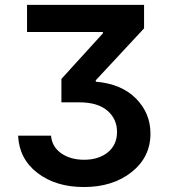

<svg xmlns="http://www.w3.org/2000/svg" viewBox="-20 -565 686 777"><path d="M53.2 -16.1H186.5Q190.4 29.3 227.8 55.4Q265.1 81.5 320.3 81.5Q379.4 81.5 416.5 51.3Q453.6 21 453.6 -31.2Q453.6 -83.5 414.6 -117.2Q375.5 -150.9 300.3 -150.9H228.5V-245.6L396.5 -430.2V-435.5H89.4V-545.4H563V-450.2L367.7 -240.2V-234.4Q471.7 -225.6 530.3 -166.3Q588.9 -106.9 588.9 -24.4Q588.9 70.8 512.7 131.3Q436.5 191.9 319.3 191.9Q206.1 191.9 131.8 135Q57.6 78.1 53.2 -16.1Z"/></svg>

Font: Interop SemBd
Style: Regular
Weight: 600
Designer: Rasmus Andersson, Google, Jang Haemin
Foundry: jhaemin
Version: Version 1.007